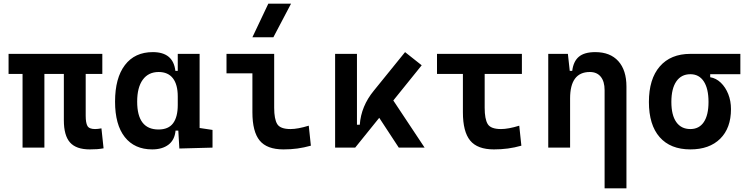

<svg xmlns="http://www.w3.org/2000/svg" viewBox="-20 -815 4142 1060"><path d="M475.6 9.8Q400.4 9.8 366.5 -28.6Q332.5 -66.9 332.5 -151.4V-406.7H225.1V0H104.5V-406.7H27.3V-517.6H544.9V-406.7H453.1V-175.8Q453.1 -137.2 462.6 -119.9Q472.2 -102.5 504.9 -102.5Q512.7 -102.5 521 -103.5Q529.3 -104.5 540 -106.4L551.8 3.9Q532.2 7.3 516.4 8.5Q500.5 9.8 475.6 9.8Z M820.3 9.8Q722.7 9.8 668.9 -58.3Q615.2 -126.5 615.2 -253.9Q615.2 -384.3 669.7 -455.8Q724.1 -527.3 823.7 -527.3Q936.5 -527.3 948.2 -423.8H961.4V-517.6H1082V-108.4L1153.3 -97.7V0L970.2 4.9L964.4 -93.8H949.2Q944.3 -42 909.9 -16.1Q875.5 9.8 820.3 9.8ZM961.4 -235.4V-282.2Q961.4 -348.1 934.6 -382.8Q907.7 -417.5 856 -417.5Q799.3 -417.5 768.3 -375Q737.3 -332.5 737.3 -253.9Q737.3 -100.1 855 -100.1Q910.2 -100.1 935.8 -134.8Q961.4 -169.4 961.4 -235.4Z M1544.9 9.8Q1453.6 9.8 1413.6 -39.1Q1373.5 -87.9 1373.5 -195.3V-410.2H1230.5V-517.6H1493.7V-219.7Q1493.7 -158.2 1510.3 -130.4Q1526.9 -102.5 1584 -102.5Q1624 -102.5 1684.6 -121.1L1696.3 -10.7Q1657.7 0 1621.8 4.9Q1585.9 9.8 1544.9 9.8ZM1373.5 -609.4 1461.4 -794.9H1586.9L1489.3 -609.4Z M1830.1 0V-517.6H1950.7V-126.5H1966.3Q1973.6 -229 2043.9 -314.5L2216.3 -527.3L2308.1 -454.6L2151.4 -260.3L2324.2 0H2181.6L2073.7 -164.6L1940.9 0Z M2707 9.8Q2615.7 9.8 2575.7 -39.1Q2535.6 -87.9 2535.6 -195.3V-406.7H2392.6V-517.6H2861.3V-406.7H2655.8V-219.7Q2655.8 -158.2 2672.4 -130.4Q2689 -102.5 2746.1 -102.5Q2766.1 -102.5 2791.5 -107.2Q2816.9 -111.8 2846.7 -121.1L2858.4 -10.7Q2820.8 0 2783.7 4.9Q2746.6 9.8 2707 9.8Z M3317.9 224.6V-317.4Q3317.9 -365.2 3296.6 -391.4Q3275.4 -417.5 3236.3 -417.5Q3127.4 -417.5 3127.4 -271.5V0H3006.8V-517.6H3115.2L3125.5 -423.8H3139.2Q3145.5 -476.1 3175.8 -501.7Q3206.1 -527.3 3266.6 -527.3Q3348.6 -527.3 3393.6 -477.5Q3438.5 -427.7 3438.5 -336.9V224.6Z M3791.5 9.8Q3681.2 9.8 3621.8 -57.9Q3562.5 -125.5 3562.5 -252Q3562.5 -378.9 3622.6 -448.2Q3682.6 -517.6 3791.5 -517.6H4067.4V-405.3H3900.9V-388.7Q3933.6 -383.3 3959.5 -358.4Q3985.4 -333.5 4000.5 -295.7Q4015.6 -257.8 4015.6 -212.4Q4015.6 -107.9 3956.1 -49.1Q3896.5 9.8 3791.5 9.8ZM3791.5 -102.5Q3839.8 -102.5 3865.7 -141.1Q3891.6 -179.7 3891.6 -252Q3891.6 -325.7 3865.5 -365.5Q3839.4 -405.3 3791.5 -405.3Q3741.2 -405.3 3713.9 -365.5Q3686.5 -325.7 3686.5 -252Q3686.5 -179.7 3713.6 -141.1Q3740.7 -102.5 3791.5 -102.5Z"/></svg>

Font: CaskaydiaCove NFP SemiBold
Style: Regular
Weight: 600
Designer: Aaron Bell
Foundry: Saja Typeworks
Version: Version 2111.001; VTT 6.35;Nerd Fonts 3.1.1